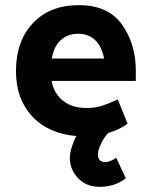

<svg xmlns="http://www.w3.org/2000/svg" viewBox="-20 -518 585 745"><path d="M276 10Q166 0 104 -67.5Q42 -135 42 -242Q42 -358 107.5 -428Q173 -498 286 -498Q400 -498 453.5 -422.5Q507 -347 507 -244V-204H180Q189 -156 224 -127.5Q259 -99 316 -99Q349 -99 375.5 -107.5Q402 -116 437 -132L475 -38Q459 -26 439.5 -17Q420 -8 400 -2Q386 12 373 37.5Q360 63 360 83Q360 94 366.5 102.5Q373 111 390 111Q397 111 408.5 106.5Q420 102 431 94L468 174Q444 192 419 199.5Q394 207 366 207Q315 207 283 173.5Q251 140 251 94Q251 77 258.5 52.5Q266 28 276 10ZM384 -291Q374 -340 348 -363.5Q322 -387 283 -387Q243 -387 216 -362.5Q189 -338 181 -291Z"/></svg>

Font: Palanquin Dark
Style: Regular
Weight: 400
Designer: Pria Ravichandran
Version: Version 1.000